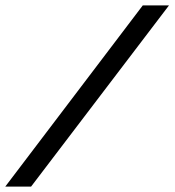

<svg xmlns="http://www.w3.org/2000/svg" viewBox="-60 -694 649 714"><path d="M-40.5 0 471 -674H568.5L55.5 0Z"/></svg>

Font: Anybody UltraExpanded Regular
Style: Italic
Weight: 400
Width: 9
Italic angle: -10°
Designer: Tyler Finck
Foundry: Etcetera Type Company
Version: Version 1.010; ttfautohint (v1.8.3) -l 8 -r 50 -G 200 -x 14 